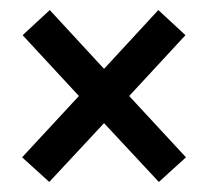

<svg xmlns="http://www.w3.org/2000/svg" viewBox="-20 -475 414 382"><path d="M296 -113 187 -230 78 -113 24 -162 137 -284 25 -405 79 -455 187 -338 295 -455 349 -405 237 -284 350 -162Z"/></svg>

Font: Cabin Condensed
Style: Regular
Weight: 400
Width: 3
Designer: Pablo Impallari
Foundry: Pablo Impallari. http://www.impallari.com Igino Marini. http://www.ikern.com
Version: Version 2.200